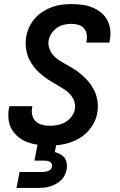

<svg xmlns="http://www.w3.org/2000/svg" viewBox="-20 -702 590 942"><path d="M223 12Q195 12 168 8.5Q141 5 116 -4Q91 -13 71 -29Q51 -45 38 -67Q25 -89 22 -116.5Q19 -144 24 -172L26 -181H139L138 -176Q134 -157 138 -138.5Q142 -120 154.5 -107.5Q167 -95 185.5 -90Q204 -85 223 -85Q242 -85 261.5 -88.5Q281 -92 299 -102Q317 -112 330 -128.5Q343 -145 347 -164Q351 -185 344.5 -204Q338 -223 325.5 -237.5Q313 -252 297 -262.5Q281 -273 264.5 -282.5Q248 -292 231.5 -302Q215 -312 200 -323Q185 -334 171 -347Q157 -360 145.5 -375Q134 -390 125 -407.5Q116 -425 111.5 -443.5Q107 -462 106 -482.5Q105 -503 109 -524Q113 -547 124 -570Q135 -593 151.5 -612Q168 -631 190 -645Q212 -659 235.5 -667.5Q259 -676 283 -679Q307 -682 330 -682Q357 -682 383.5 -678.5Q410 -675 433 -665.5Q456 -656 475.5 -640.5Q495 -625 506.5 -603Q518 -581 521 -555Q524 -529 518 -502L517 -493H404V-497Q408 -515 405.5 -532.5Q403 -550 392.5 -562.5Q382 -575 365.5 -580Q349 -585 331 -585Q313 -585 295 -581Q277 -577 261 -566.5Q245 -556 234 -540Q223 -524 219 -506Q215 -486 221.5 -466.5Q228 -447 240 -432.5Q252 -418 268 -407.5Q284 -397 300.5 -388Q317 -379 334 -369Q351 -359 365.5 -347.5Q380 -336 394 -323Q408 -310 419.5 -295Q431 -280 440 -263Q449 -246 454 -227Q459 -208 460 -187.5Q461 -167 457 -147Q453 -122 440.5 -98.5Q428 -75 410 -56Q392 -37 369 -23.5Q346 -10 322 -2Q298 6 272.5 9Q247 12 223 12ZM61 220 76 142H184Q191 142 199 141Q207 140 214.5 137.5Q222 135 228 129.5Q234 124 235 116Q237 108 233.5 101.5Q230 95 224 91.5Q218 88 210.5 87Q203 86 195 86H149L182 -85H274L249 44Q263 48 276 55Q289 62 297 73Q305 84 307.5 99Q310 114 307 130Q304 144 297.5 157.5Q291 171 279.5 182Q268 193 254 200.5Q240 208 226 212.5Q212 217 197.5 218.5Q183 220 169 220Z"/></svg>

Font: Lode
Style: Bold Italic
Weight: 700
Italic angle: -11°
Monospace: yes
Designer: Belleve Invis
Foundry: Belleve Invis
Version: Version 29.2.0; ttfautohint (v1.8.3)